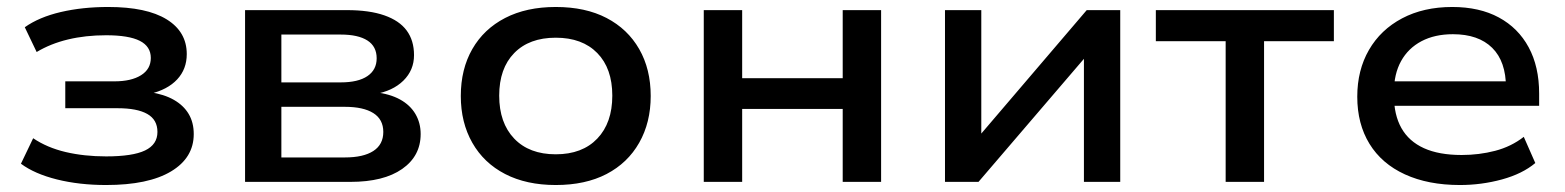

<svg xmlns="http://www.w3.org/2000/svg" viewBox="-20 -521 4483 550"><path d="M284 9Q207 9 143 -7Q79 -23 40 -52L75 -125Q115 -98 168 -85.5Q221 -73 284 -73Q360 -73 395.5 -90Q431 -107 431 -143Q431 -178 402 -194.5Q373 -211 317 -211H167V-288H308Q356 -288 384 -305.5Q412 -323 412 -355Q412 -388 380.5 -404Q349 -420 284 -420Q225 -420 175 -408Q125 -396 85 -372L51 -443Q92 -472 154 -486.5Q216 -501 290 -501Q400 -501 457.5 -465.5Q515 -430 515 -366Q515 -323 487.5 -293.5Q460 -264 409 -252V-257Q450 -251 478 -235Q506 -219 520.5 -194.5Q535 -170 535 -137Q535 -69 470 -30Q405 9 284 9Z M682 0V-492H974Q1038 -492 1081 -477Q1124 -462 1145 -433.5Q1166 -405 1166 -363Q1166 -320 1135.5 -290Q1105 -260 1052 -251L1054 -257Q1097 -252 1126 -236Q1155 -220 1170 -194.5Q1185 -169 1185 -137Q1185 -74 1132 -37Q1079 0 984 0ZM786 -70H968Q1021 -70 1049.5 -88.5Q1078 -107 1078 -143Q1078 -179 1049.5 -197Q1021 -215 968 -215H786ZM786 -285H956Q1006 -285 1032.5 -303Q1059 -321 1059 -354Q1059 -388 1032.5 -405Q1006 -422 956 -422H786Z M1572 9Q1488 9 1427 -22.5Q1366 -54 1333 -112Q1300 -170 1300 -246Q1300 -323 1333 -380.5Q1366 -438 1427 -469.5Q1488 -501 1572 -501Q1657 -501 1717.5 -469.5Q1778 -438 1811 -380.5Q1844 -323 1844 -246Q1844 -170 1811 -112Q1778 -54 1717.5 -22.5Q1657 9 1572 9ZM1572 -79Q1648 -79 1691 -124Q1734 -169 1734 -247Q1734 -325 1691 -369Q1648 -413 1572 -413Q1496 -413 1453 -369Q1410 -325 1410 -247Q1410 -169 1453 -124Q1496 -79 1572 -79Z M1996 0V-492H2106V-297H2394V-492H2504V0H2394V-209H2106V0Z M2687 0V-492H2791V-115H2771L3093 -492H3189V0H3085V-377H3106L2783 0Z M3491 0V-403H3291V-492H3801V-403H3601V0Z M4162 9Q4071 9 4004.5 -21.5Q3938 -52 3903 -109Q3868 -166 3868 -244Q3868 -320 3901.5 -378Q3935 -436 3996.5 -468.5Q4058 -501 4140 -501Q4218 -501 4273.5 -471Q4329 -441 4359 -385.5Q4389 -330 4389 -253V-218H3953V-288H4314L4294 -270Q4294 -345 4254.5 -384Q4215 -423 4142 -423Q4090 -423 4052 -403Q4014 -383 3993.5 -346Q3973 -309 3973 -257V-248Q3973 -192 3994.5 -154Q4016 -116 4059 -96.5Q4102 -77 4167 -77Q4217 -77 4263 -89Q4309 -101 4345 -129L4378 -54Q4341 -23 4282.5 -7Q4224 9 4162 9Z"/></svg>

Font: Nunito Sans 10pt SemiExpanded SemiBold
Style: Regular
Weight: 600
Width: 6
Designer: Vernon Adams
Foundry: Vernon Adams
Version: Version 3.101;gftools[0.9.27]